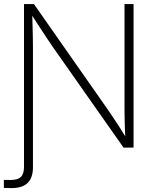

<svg xmlns="http://www.w3.org/2000/svg" viewBox="-21 -748 797 973"><path d="M-1.5 204.1V163.6Q7.3 163.6 16.8 163.8Q26.4 164.1 32.7 164.1Q68.8 164.1 84.7 148.7Q100.6 133.3 100.6 98.1V-62.5H146V99.6Q146 152.8 119.1 179Q92.3 205.1 39.1 205.1Q29.3 205.1 18.1 204.8Q6.8 204.6 -1.5 204.1ZM100.6 0V-727.5H150.9L517.6 -203.6Q533.7 -181.2 551 -154.8Q568.4 -128.4 586.7 -100.3Q605 -72.3 623 -42.5L614.3 -41.5Q612.8 -71.3 611.8 -100.6Q610.8 -129.9 610.4 -157.5Q609.9 -185.1 609.9 -209.5V-727.5H655.8V0H605L249.5 -505.9Q231.4 -531.7 213.6 -558.8Q195.8 -585.9 175.8 -616.7Q155.8 -647.5 132.3 -684.1L142.1 -685.5Q143.1 -650.4 144 -618.2Q145 -585.9 145.5 -557.9Q146 -529.8 146 -506.3V0Z"/></svg>

Font: Inter 17pt ExtraLight
Style: Regular
Weight: 250
Version: Version 4.001;git-66647c0bb